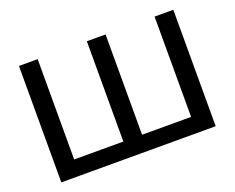

<svg xmlns="http://www.w3.org/2000/svg" viewBox="-114 -912 1354 1108"><g transform="rotate(-20 563.0 -357.5)"><path d="M89 0V-715H204V-23L138 -99H550L506 -23V-715H621V-23L577 -99H988L922 -23V-715H1037V0Z"/></g></svg>

Font: Wix Madefor Display SemiBold
Style: Regular
Weight: 600
Designer: Dalton Maag Ltd
Foundry: Dalton Maag Ltd
Version: Version 3.100